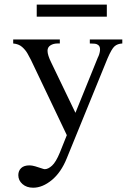

<svg xmlns="http://www.w3.org/2000/svg" viewBox="-20 -624 607 860"><path d="M527.8 -447.3V-429.2Q506.3 -428.2 493.2 -416.7Q480 -405.3 461.4 -361.8L279.3 84.5Q253.9 147.9 212.2 182.4Q170.4 216.8 128.4 216.8Q99.1 216.8 80.6 200.4Q62 184.1 62 160.6Q62 141.1 74.7 128.9Q87.4 116.7 112.3 116.7Q122.6 116.7 137.2 120.8Q151.9 125 164.3 129.4Q176.8 133.8 180.2 133.8Q195.8 133.8 213.1 117.9Q230.5 102.1 248 59.6L279.3 -18.6L118.7 -355.5Q112.8 -367.2 103.5 -383.8Q94.2 -400.4 78.9 -413.8Q63.5 -427.2 39.1 -429.2V-447.3H248V-429.2H237.3Q219.2 -429.2 206.1 -420.9Q192.9 -412.6 192.9 -396.5Q192.9 -377.4 209.5 -343.8L317.9 -118.7L418 -365.7Q425.3 -379.4 427.5 -394.8Q429.7 -410.2 423.8 -418.5Q420.9 -422.4 414.1 -425.8Q407.2 -429.2 382.3 -429.2V-447.3ZM458.5 -549.3H144.5V-603.5H458.5Z"/></svg>

Font: BabelStone Englisc
Style: Regular
Weight: 400
Designer: Andrew West
Foundry: BabelStone
Version: Version 1.000 June 24, 2023